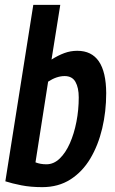

<svg xmlns="http://www.w3.org/2000/svg" viewBox="-20 -760 473 790"><path d="M228 -740 192 -515Q219 -532 244.5 -541.5Q270 -551 298 -551Q416 -551 417 -377Q417 -301 400.5 -231.5Q384 -162 351.5 -107.5Q319 -53 269.5 -21.5Q220 10 154 10Q106 10 68 2.5Q30 -5 2 -14L117 -740ZM246 -447Q213 -447 178 -424L126 -92Q146 -84 171 -84Q201 -84 225.5 -107.5Q250 -131 267.5 -170.5Q285 -210 294.5 -259Q304 -308 304 -359Q304 -399 290.5 -423Q277 -447 246 -447Z"/></svg>

Font: Georama SemiCondensed SemiBold
Style: Italic
Weight: 600
Width: 4
Italic angle: -9°
Designer: Jean-Baptiste Levee
Foundry: Production Type
Version: Version 1.000